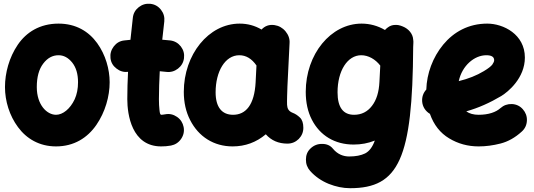

<svg xmlns="http://www.w3.org/2000/svg" viewBox="-20 -697 2819 1014"><path d="M289.1 -572.3C190.9 -572.3 119.1 -527.3 73.7 -460.4C28.3 -393.6 6.3 -311.5 6.3 -237.3C6.3 -163.6 29.8 -86.4 75.2 -25.4C120.1 35.6 188 76.2 275.9 76.2C371.1 76.2 441.9 30.8 488.8 -37.1C535.6 -105 559.1 -188 559.1 -262.7C559.1 -331.1 537.6 -407.7 493.2 -469.2C448.7 -530.8 381.3 -572.3 289.1 -572.3ZM289.1 -405.3C316.4 -405.3 340.3 -392.6 361.3 -366.7C381.8 -340.8 392.1 -306.2 392.1 -262.7C392.1 -228.5 386.2 -198.7 374.5 -172.9C350.6 -121.6 311.5 -90.8 275.9 -90.8C228 -90.8 174.3 -142.6 174.3 -237.3C174.3 -290 185.5 -331.1 208 -360.8C230.5 -390.6 257.3 -405.3 289.1 -405.3Z M951.7 -389.6C954.6 -412.6 949.2 -433.1 935.1 -451.7C920.9 -469.7 902.3 -480.5 879.4 -483.4C865.7 -484.9 851.6 -486.3 836.9 -487.3C840.3 -520 843.8 -551.3 847.7 -584C850.1 -606.9 844.2 -627.4 830.1 -645.5C815.9 -663.6 797.4 -674.3 774.4 -676.8C751.5 -679.2 731 -673.3 712.9 -659.2C694.8 -645 684.1 -626.5 681.6 -603.5C677.2 -564.9 672.9 -525.9 668.9 -486.8C657.7 -485.8 647 -484.9 636.2 -483.4C613.3 -481 595.2 -470.2 581.1 -452.1C566.9 -433.6 561 -413.1 563.5 -390.1C565.9 -367.2 576.7 -349.1 595.2 -335C613.3 -320.8 633.8 -314.9 656.2 -317.4C653.8 -270 652.3 -221.7 652.3 -173.3C652.3 -92.8 675.3 76.2 831.1 76.2C847.2 76.2 864.7 75.2 882.8 71.8C905.3 67.4 923.3 55.7 936.5 36.6C949.7 17.1 954.1 -3.9 949.7 -26.4C945.3 -48.3 934.1 -66.4 915 -79.6C896 -92.8 875 -97.7 852.5 -93.3C843.8 -91.8 836.4 -90.8 831.1 -90.8C826.7 -90.8 823.7 -99.1 822.3 -115.7C820.3 -132.3 819.3 -151.4 819.3 -173.3C819.3 -222.7 821.3 -272 823.7 -320.8C835.4 -319.8 846.7 -318.8 857.9 -317.4C880.9 -314.5 901.4 -320.3 919.9 -334.5C938 -348.6 948.7 -366.7 951.7 -389.6Z M1498 61.5C1521 61.5 1541 53.2 1557.6 37.1C1573.7 20.5 1582 1 1582 -22C1582 -46.4 1576.2 -64.5 1564 -76.2C1551.8 -87.9 1539.1 -96.2 1525.9 -101.1C1502 -110.4 1497.6 -125.5 1496.1 -143.6C1495.1 -160.6 1497.1 -215.3 1498 -241.7L1509.3 -470.2C1510.7 -492.2 1503.4 -512.7 1487.8 -531.7C1472.2 -550.3 1452.6 -561 1429.7 -564.5C1402.3 -568.4 1379.4 -560.5 1361.3 -541C1325.7 -562 1287.1 -572.3 1245.6 -572.3C1081.1 -572.3 950.7 -408.2 950.7 -211.9C950.7 -155.8 961.9 -106 984.4 -62.5C1028.8 24.9 1109.4 76.2 1208.5 76.2C1274.9 76.2 1333.5 54.7 1383.8 12.2C1412.6 44.9 1450.7 61.5 1498 61.5ZM1210.9 -90.8C1151.9 -90.8 1118.7 -130.9 1118.7 -209.5C1118.7 -319.8 1168.9 -405.3 1243.7 -405.3C1279.3 -405.3 1309.6 -387.2 1334.5 -351.1L1330.1 -265.1V-263.7C1323.7 -142.1 1277.8 -90.8 1210.9 -90.8Z M2067.9 -565.4C2052.2 -565.4 2038.6 -560.5 2026.4 -550.8C2021.5 -547.4 2017.1 -543 2013.2 -538.6C1974.6 -561 1933.1 -572.3 1889.6 -572.3C1727.1 -572.3 1594.7 -411.1 1594.7 -211.9C1594.7 -155.8 1605.5 -106.4 1627 -64.9C1669.9 19 1748.5 66.4 1847.7 66.4C1887.2 66.4 1924.3 59.6 1959.5 45.4C1947.3 79.6 1930.2 102.1 1908.2 113.3C1886.2 124 1858.4 129.4 1824.2 129.4C1794.9 129.4 1763.7 119.1 1738.3 88.4C1724.6 71.3 1705.6 63 1681.6 63C1657.7 62.5 1636.7 70.8 1619.6 87.4C1603.5 102.5 1595.7 122.1 1595.7 145.5C1595.2 168.5 1603 189 1618.2 206.1C1645 235.8 1677.7 258.3 1715.8 273.9C1753.9 289.1 1791.5 296.9 1829.1 296.9C2086.9 296.9 2158.7 139.2 2162.1 -448.7L2163.1 -470.2C2163.6 -476.1 2163.1 -481.9 2162.1 -488.3C2160.6 -517.6 2138.2 -544.9 2107.4 -557.1C2099.6 -560.5 2091.8 -563 2083.5 -564.5C2080.6 -564.9 2077.6 -564.9 2074.7 -565.4H2067.9ZM1850.1 -90.8C1792 -90.8 1762.7 -130.4 1762.7 -209.5C1762.7 -323.7 1815.4 -405.3 1887.7 -405.3C1925.3 -405.3 1962.4 -384.3 1988.3 -350.6L1983.9 -265.1C1981.4 -210.9 1968.3 -168.5 1944.3 -137.7C1920.4 -106.4 1888.7 -90.8 1850.1 -90.8Z M2735.4 -2C2752.4 -17.1 2761.7 -36.6 2762.7 -60.1C2763.7 -83 2756.3 -103 2741.2 -120.1C2726.1 -137.2 2706.5 -146.5 2683.6 -147.5C2660.6 -148.4 2640.1 -141.1 2623 -126C2599.1 -104.5 2560.1 -90.8 2507.8 -90.8C2481 -90.8 2459.5 -96.7 2442.4 -108.9C2506.8 -127 2567.4 -154.3 2627.4 -189.9C2663.6 -211.9 2752 -284.7 2752 -393.1C2752 -515.6 2638.7 -572.3 2553.2 -572.3C2455.1 -572.3 2376.5 -528.8 2320.8 -461.4C2265.1 -394 2233.9 -308.1 2231.4 -224.1C2215.3 -206.5 2208 -185.5 2209.5 -161.6C2211.4 -132.8 2227.5 -109.4 2250.5 -95.7C2271 -37.6 2304.7 5.4 2352.1 33.7C2398.9 62 2450.7 76.2 2507.8 76.2C2544.9 76.2 2583.5 71.3 2623.5 61C2663.1 50.8 2700.7 29.8 2735.4 -2ZM2548.3 -405.3C2576.2 -405.3 2589.8 -396.5 2589.8 -378.9C2589.8 -372.6 2586.4 -365.2 2580.1 -356C2573.2 -346.7 2558.1 -335 2535.2 -321.3C2497.1 -298.3 2453.1 -280.8 2402.8 -268.6C2420.4 -350.6 2485.4 -405.3 2548.3 -405.3Z"/></svg>

Font: Mikhak Black
Style: Regular
Weight: 900
Designer: Amin Abedi
Version: Version 3.2